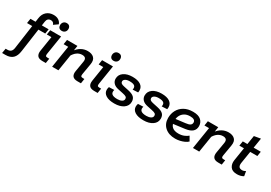

<svg xmlns="http://www.w3.org/2000/svg" viewBox="-43 -1458 3517 2495"><g transform="rotate(30 1715.5 -211.0)"><path d="M101 -328H23L34 -398H134L107 -372L119 -457Q128 -522 169.5 -557.5Q211 -593 272 -593Q318 -593 348 -573Q378 -553 389 -520L326 -476Q321 -495 308 -505.5Q295 -516 275 -516Q249 -516 233.5 -501.5Q218 -487 214 -460L201 -371L182 -398H307L296 -328H194L145 21Q135 98 96.5 134.5Q58 171 -12 171H-63L-51 100H-26Q9 100 27.5 82.5Q46 65 51 27ZM441 0Q388 0 367 -27Q346 -54 354 -105L389 -328H320L331 -398H494L449 -114Q445 -91 450.5 -81Q456 -71 479 -71H505L494 0ZM464 -465Q437 -465 422.5 -480Q408 -495 408 -521Q408 -548 425 -567Q442 -586 472 -586Q499 -586 513.5 -570.5Q528 -555 528 -529Q528 -501 510.5 -483Q493 -465 464 -465Z M589 0 641 -328H572L583 -398H739L721 -281L714 -307Q748 -357 793 -382.5Q838 -408 890 -408Q952 -408 984.5 -376Q1017 -344 1006 -279L978 -114Q974 -91 980 -81Q986 -71 1009 -71H1032L1021 0H968Q915 0 894.5 -27Q874 -54 883 -105L909 -259Q915 -296 900.5 -312.5Q886 -329 852 -329Q811 -329 776 -304.5Q741 -280 715 -232L729 -288L683 0Z M1219 0Q1166 0 1145 -27Q1124 -54 1132 -105L1167 -328H1098L1109 -398H1272L1227 -114Q1223 -91 1228.5 -81Q1234 -71 1257 -71H1283L1272 0ZM1242 -465Q1215 -465 1200.5 -480Q1186 -495 1186 -521Q1186 -548 1203 -567Q1220 -586 1250 -586Q1277 -586 1291.5 -570.5Q1306 -555 1306 -529Q1306 -501 1288.5 -483Q1271 -465 1242 -465Z M1526 11Q1444 11 1398.5 -18Q1353 -47 1353 -96Q1353 -108 1355 -117.5Q1357 -127 1361 -139L1440 -142Q1427 -100 1449.5 -79Q1472 -58 1532 -58Q1571 -58 1597 -72Q1623 -86 1623 -112Q1623 -131 1609 -141.5Q1595 -152 1555 -160L1484 -175Q1433 -185 1407 -212.5Q1381 -240 1381 -278Q1381 -338 1431 -373.5Q1481 -409 1562 -409Q1642 -409 1684.5 -380Q1727 -351 1727 -300Q1727 -292 1726.5 -285Q1726 -278 1724 -269L1644 -265Q1653 -304 1632.5 -322Q1612 -340 1557 -340Q1518 -340 1494.5 -325.5Q1471 -311 1471 -289Q1471 -271 1485 -260.5Q1499 -250 1531 -244L1601 -229Q1661 -216 1687.5 -191Q1714 -166 1714 -121Q1714 -61 1662.5 -25Q1611 11 1526 11Z M1962 11Q1880 11 1834.5 -18Q1789 -47 1789 -96Q1789 -108 1791 -117.5Q1793 -127 1797 -139L1876 -142Q1863 -100 1885.5 -79Q1908 -58 1968 -58Q2007 -58 2033 -72Q2059 -86 2059 -112Q2059 -131 2045 -141.5Q2031 -152 1991 -160L1920 -175Q1869 -185 1843 -212.5Q1817 -240 1817 -278Q1817 -338 1867 -373.5Q1917 -409 1998 -409Q2078 -409 2120.5 -380Q2163 -351 2163 -300Q2163 -292 2162.5 -285Q2162 -278 2160 -269L2080 -265Q2089 -304 2068.5 -322Q2048 -340 1993 -340Q1954 -340 1930.5 -325.5Q1907 -311 1907 -289Q1907 -271 1921 -260.5Q1935 -250 1967 -244L2037 -229Q2097 -216 2123.5 -191Q2150 -166 2150 -121Q2150 -61 2098.5 -25Q2047 11 1962 11Z M2439 11Q2342 11 2284.5 -40.5Q2227 -92 2227 -178Q2227 -242 2255 -294Q2283 -346 2337.5 -377.5Q2392 -409 2471 -409Q2552 -409 2590.5 -373.5Q2629 -338 2629 -284Q2629 -234 2596.5 -204Q2564 -174 2494 -164L2280 -136V-209L2458 -231Q2504 -236 2524 -250Q2544 -264 2544 -290Q2544 -314 2524.5 -326.5Q2505 -339 2467 -339Q2417 -339 2383.5 -318.5Q2350 -298 2333 -265Q2316 -232 2316 -193V-178Q2316 -126 2348 -96.5Q2380 -67 2442 -67Q2489 -67 2525.5 -82Q2562 -97 2584 -117L2622 -51Q2603 -32 2573.5 -18.5Q2544 -5 2509 3Q2474 11 2439 11Z M2702 0 2754 -328H2685L2696 -398H2852L2834 -281L2827 -307Q2861 -357 2906 -382.5Q2951 -408 3003 -408Q3065 -408 3097.5 -376Q3130 -344 3119 -279L3091 -114Q3087 -91 3093 -81Q3099 -71 3122 -71H3145L3134 0H3081Q3028 0 3007.5 -27Q2987 -54 2996 -105L3022 -259Q3028 -296 3013.5 -312.5Q2999 -329 2965 -329Q2924 -329 2889 -304.5Q2854 -280 2828 -232L2842 -288L2796 0Z M3366 10Q3294 10 3266 -31.5Q3238 -73 3247 -131L3278 -328H3209L3220 -398H3289L3310 -530L3407 -547L3383 -398H3490L3479 -328H3372L3343 -147Q3337 -108 3350.5 -88.5Q3364 -69 3399 -69Q3413 -69 3426.5 -74Q3440 -79 3450 -85L3462 -15Q3441 -2 3416.5 4Q3392 10 3366 10Z"/></g></svg>

Font: Rokkitt Medium
Style: Italic
Weight: 500
Italic angle: -9°
Designer: Vernon Adams
Foundry: Vernon Adams
Version: Version 3.103